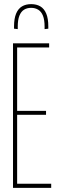

<svg xmlns="http://www.w3.org/2000/svg" viewBox="-20 -910 279 930"><path d="M43 0V-700H218V-680H63V-373H203V-354H63V-20H228V0ZM131 -890Q157 -890 175.5 -879Q194 -868 204 -844Q214 -820 214 -782Q214 -779 214 -776.5Q214 -774 214 -771L196 -769Q196 -772 196 -775.5Q196 -779 196 -781Q196 -814 188 -834Q180 -854 165 -863Q150 -872 131 -872Q111 -872 96.5 -863Q82 -854 74 -834Q66 -814 66 -781Q66 -779 66 -775.5Q66 -772 66 -769L48 -771Q48 -774 48 -776.5Q48 -779 48 -782Q48 -820 58 -844Q68 -868 86.5 -879Q105 -890 131 -890Z"/></svg>

Font: Georama ExtraCondensed Thin
Style: Regular
Weight: 100
Width: 2
Designer: Jean-Baptiste Levee
Foundry: Production Type
Version: Version 1.001